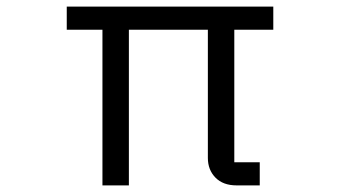

<svg xmlns="http://www.w3.org/2000/svg" viewBox="-20 -561 1040 581"><path d="M290 0V-471H182V-541H807V-471H689V-70H766V0H696Q655 0 632 -23.5Q609 -47 609 -83V-471H370V0Z"/></svg>

Font: IBM Plex Sans JP
Style: Regular
Weight: 400
Designer: Mike Abbink; Paul van der Laan; Pieter van Rosmalen; Wujin Sim; Yejin Wi; Jinhee Kim; Boomi Park; Yona Kim; Kichan Ma
Foundry: Sandoll Inc.
Version: Version 1.000